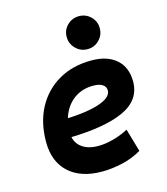

<svg xmlns="http://www.w3.org/2000/svg" viewBox="-113 -838 812 936"><g transform="rotate(-15 293.0 -370.5)"><path d="M301.8 -115.7Q337 -115.7 377 -126.5Q417.1 -137.3 454.1 -156.7L487.8 -41Q441.4 -13.7 388.6 -2Q335.7 9.8 287.6 9.8Q180.1 9.8 119.8 -45.5Q59.6 -100.9 59.6 -199.7Q59.6 -298.3 99.1 -371.8Q138.7 -445.3 209.7 -486.3Q280.8 -527.3 375.5 -527.3Q455.6 -527.3 500.7 -487.3Q545.9 -447.3 545.9 -376Q545.9 -281.7 449.2 -237.8Q352.5 -193.8 167 -190.9L147 -283.7Q273.9 -284.7 344.7 -306.4Q415.5 -328.1 415.5 -365.7Q415.5 -384.6 399 -395.4Q382.5 -406.2 352.1 -406.2Q301.9 -406.2 263.8 -382.4Q225.7 -358.5 204.4 -315.5Q183.1 -272.5 182.6 -215.3Q183.1 -168.3 214.7 -142Q246.3 -115.7 301.8 -115.7ZM372.6 -585Q338.3 -585 313.7 -609.6Q289.1 -634.3 289.1 -668.6Q289.1 -703.6 313.6 -727.5Q338.2 -751.5 372.4 -751.5Q407.2 -751.5 431.6 -727.5Q456.1 -703.6 456.1 -668.6Q456.1 -634.3 431.8 -609.6Q407.5 -585 372.6 -585Z"/></g></svg>

Font: Cascadia Code PL
Style: Italic
Weight: 400
Italic angle: -10°
Monospace: yes
Designer: Aaron Bell
Foundry: Saja Typeworks
Version: Version 2404.023